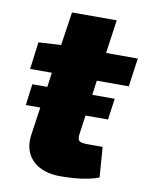

<svg xmlns="http://www.w3.org/2000/svg" viewBox="-76 -687 590 757"><g transform="rotate(10 219.0 -309.0)"><path d="M294 -383 286 -325H376L364 -240H274L264 -169Q260 -145 267 -137.5Q274 -130 300 -130H362L371 -9Q313 13 218 13Q144 13 105.5 -26Q67 -65 77 -131L93 -240H35L46 -325H106L114 -383H27L41 -492L131 -497L151 -631H330L311 -497H438L422 -383Z"/></g></svg>

Font: Ezarion Extra Bold
Style: Italic
Weight: 800
Italic angle: -8°
Designer: Natanael Gama
Version: Version 1.001;PS 001.001;hotconv 1.0.70;makeotf.lib2.5.58329